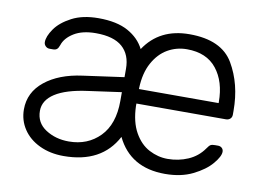

<svg xmlns="http://www.w3.org/2000/svg" viewBox="-63 -626 1008 731"><g transform="rotate(10 440.5 -260.0)"><path d="M222 10Q170 10 129 -9.5Q88 -29 65.5 -63Q43 -97 43 -139Q43 -205 97 -248.5Q151 -292 241 -304L399 -326V-358Q399 -413 365.5 -442.5Q332 -472 263 -472Q211 -472 178.5 -452Q146 -432 137 -404Q133 -392 127.5 -387.5Q122 -383 113 -383H99Q90 -383 83.5 -389.5Q77 -396 77 -405Q77 -427 97.5 -456.5Q118 -486 160 -508Q202 -530 263 -530Q334 -530 377.5 -506Q421 -482 441 -442Q499 -530 615 -530Q739 -530 784.5 -452.5Q830 -375 830 -272V-257Q830 -247 823.5 -241Q817 -235 807 -235H461V-225Q463 -164 485.5 -124Q508 -84 542.5 -66Q577 -48 614 -48Q656 -48 693 -64Q730 -80 753 -113Q761 -125 766.5 -128Q772 -131 783 -131H795Q804 -131 810 -125.5Q816 -120 816 -111Q816 -93 791.5 -64Q767 -35 721.5 -12.5Q676 10 614 10Q480 10 427 -100Q369 10 222 10ZM769 -291V-295Q769 -374 730 -423Q691 -472 615 -472Q575 -472 541 -452.5Q507 -433 485 -393Q463 -353 461 -295V-291ZM232 -48Q305 -48 352 -96Q399 -144 399 -234V-268L270 -250Q188 -239 146 -212Q104 -185 104 -144Q104 -98 142.5 -73Q181 -48 232 -48Z"/></g></svg>

Font: Rubik AZ
Style: Regular
Weight: 300
Designer: Hubert and Fischer
Foundry: Hubert & Fischer
Version: Version 2.000